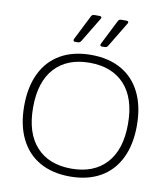

<svg xmlns="http://www.w3.org/2000/svg" viewBox="-99 -1007 966 1104"><g transform="rotate(10 384.0 -454.5)"><path d="M269 -761Q269 -766 271 -769L342 -910Q346 -918 350 -921Q354 -924 364 -924H391Q404 -924 404 -916Q404 -913 401 -908L314 -764Q310 -758 306 -755.5Q302 -753 294 -753H279Q269 -753 269 -761ZM426 -761Q426 -766 428 -769L499 -910Q503 -918 507 -921Q511 -924 521 -924H548Q561 -924 561 -916Q561 -913 558 -908L471 -764Q467 -758 463 -755.5Q459 -753 451 -753H436Q426 -753 426 -761ZM55 -340Q55 -451 94 -531Q133 -611 207 -653Q281 -695 384 -695Q487 -695 561 -653Q635 -611 674 -531Q713 -451 713 -340Q713 -229 674 -149Q635 -69 561 -27Q487 15 384 15Q281 15 207 -27Q133 -69 94 -149Q55 -229 55 -340ZM661 -340Q661 -490 588 -569.5Q515 -649 384 -649Q253 -649 180 -569.5Q107 -490 107 -340Q107 -190 180 -110.5Q253 -31 384 -31Q515 -31 588 -110.5Q661 -190 661 -340Z"/></g></svg>

Font: Mitr ExtraLight
Style: Regular
Weight: 275
Designer: Thanarat Vachiruckul
Foundry: Cadson Demak Co.,Ltd.
Version: Version 1.001